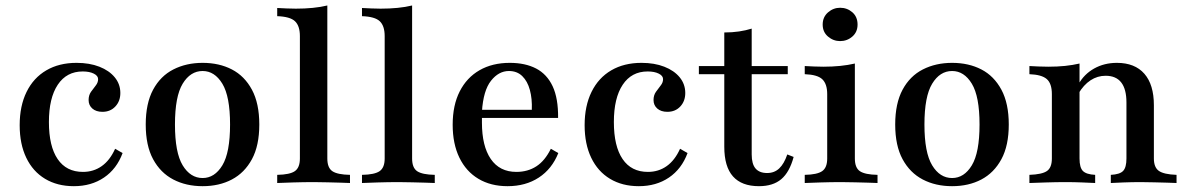

<svg xmlns="http://www.w3.org/2000/svg" viewBox="-20 -651 4221 683"><path d="M242.7 11.3Q183.9 11.3 140.3 -14.9Q96.8 -41.1 73.4 -89.9Q50 -138.7 50 -205.6Q50 -274.2 74.6 -324.2Q99.2 -374.2 144.8 -400.8Q190.3 -427.4 252.4 -427.4Q298.4 -427.4 333.5 -413.7Q368.5 -400 388.3 -375.8Q408.1 -351.6 408.1 -320.2Q408.1 -291.1 390.3 -272.2Q372.6 -253.2 344.4 -253.2Q321.8 -253.2 308.5 -264.9Q295.2 -276.6 295.2 -295.2Q295.2 -312.1 303.6 -324.2Q312.1 -336.3 320.6 -346.8Q329 -357.3 329 -369.4Q329 -381.5 313.7 -389.1Q298.4 -396.8 274.2 -396.8Q216.9 -396.8 185.5 -349.6Q154 -302.4 154 -216.9Q154 -130.6 185.1 -85.1Q216.1 -39.5 275 -39.5Q312.9 -39.5 341.9 -60.1Q371 -80.6 389.5 -121.8L416.1 -106.5Q395.2 -50 350 -19.4Q304.8 11.3 242.7 11.3Z M700.8 11.3Q641.9 11.3 596.4 -12.5Q550.8 -36.3 524.6 -84.7Q498.4 -133.1 498.4 -208.1Q498.4 -283.1 524.6 -331.9Q550.8 -380.6 596.8 -404Q642.7 -427.4 700.8 -427.4Q759.7 -427.4 804.8 -404Q850 -380.6 876.2 -331.9Q902.4 -283.1 902.4 -208.1Q902.4 -133.1 876.2 -84.7Q850 -36.3 804.8 -12.5Q759.7 11.3 700.8 11.3ZM700.8 -17.7Q743.5 -17.7 771 -62.9Q798.4 -108.1 798.4 -208.1Q798.4 -308.1 771 -353.2Q743.5 -398.4 700.8 -398.4Q657.3 -398.4 629.8 -353.2Q602.4 -308.1 602.4 -208.1Q602.4 -108.1 629.8 -62.9Q657.3 -17.7 700.8 -17.7Z M966.1 0V-29Q1011.3 -29.8 1029 -42.3Q1046.8 -54.8 1046.8 -87.1V-522.6Q1046.8 -558.9 1029.4 -575.4Q1012.1 -591.9 966.1 -593.5V-622.6Q982.3 -621.8 999.2 -621Q1016.1 -620.2 1032.3 -620.2Q1064.5 -620.2 1092.7 -623Q1121 -625.8 1144.4 -631.5V-87.1Q1144.4 -54 1162.5 -41.9Q1180.6 -29.8 1225 -29V0Q1212.9 -0.8 1191.9 -1.2Q1171 -1.6 1146 -2.4Q1121 -3.2 1096.8 -3.2Q1059.7 -3.2 1022.2 -2Q984.7 -0.8 966.1 0Z M1267.7 0V-29Q1312.9 -29.8 1330.6 -42.3Q1348.4 -54.8 1348.4 -87.1V-522.6Q1348.4 -558.9 1331 -575.4Q1313.7 -591.9 1267.7 -593.5V-622.6Q1283.9 -621.8 1300.8 -621Q1317.7 -620.2 1333.9 -620.2Q1366.1 -620.2 1394.4 -623Q1422.6 -625.8 1446 -631.5V-87.1Q1446 -54 1464.1 -41.9Q1482.3 -29.8 1526.6 -29V0Q1514.5 -0.8 1493.5 -1.2Q1472.6 -1.6 1447.6 -2.4Q1422.6 -3.2 1398.4 -3.2Q1361.3 -3.2 1323.8 -2Q1286.3 -0.8 1267.7 0Z M1785.5 11.3Q1725.8 11.3 1681.9 -14.9Q1637.9 -41.1 1614.1 -90.3Q1590.3 -139.5 1590.3 -207.3Q1590.3 -276.6 1615.3 -325.8Q1640.3 -375 1685.9 -401.2Q1731.5 -427.4 1793.5 -427.4Q1848.4 -427.4 1887.1 -407.3Q1925.8 -387.1 1946 -344Q1966.1 -300.8 1965.3 -231.5H1658.9L1658.1 -260.5H1871.8Q1873.4 -300 1864.9 -331Q1856.5 -362.1 1837.9 -380.2Q1819.4 -398.4 1790.3 -398.4Q1754 -398.4 1726.6 -363.7Q1699.2 -329 1694.4 -254L1695.2 -251.6Q1694.4 -243.5 1694.4 -234.7Q1694.4 -225.8 1694.4 -214.5Q1694.4 -131.5 1725.8 -85.5Q1757.3 -39.5 1816.9 -39.5Q1857.3 -39.5 1887.9 -59.3Q1918.5 -79 1939.5 -121.8L1966.1 -106.5Q1943.5 -50 1896.8 -19.4Q1850 11.3 1785.5 11.3Z M2252.4 11.3Q2193.5 11.3 2150 -14.9Q2106.5 -41.1 2083.1 -89.9Q2059.7 -138.7 2059.7 -205.6Q2059.7 -274.2 2084.3 -324.2Q2108.9 -374.2 2154.4 -400.8Q2200 -427.4 2262.1 -427.4Q2308.1 -427.4 2343.1 -413.7Q2378.2 -400 2398 -375.8Q2417.7 -351.6 2417.7 -320.2Q2417.7 -291.1 2400 -272.2Q2382.3 -253.2 2354 -253.2Q2331.5 -253.2 2318.1 -264.9Q2304.8 -276.6 2304.8 -295.2Q2304.8 -312.1 2313.3 -324.2Q2321.8 -336.3 2330.2 -346.8Q2338.7 -357.3 2338.7 -369.4Q2338.7 -381.5 2323.4 -389.1Q2308.1 -396.8 2283.9 -396.8Q2226.6 -396.8 2195.2 -349.6Q2163.7 -302.4 2163.7 -216.9Q2163.7 -130.6 2194.8 -85.1Q2225.8 -39.5 2284.7 -39.5Q2322.6 -39.5 2351.6 -60.1Q2380.6 -80.6 2399.2 -121.8L2425.8 -106.5Q2404.8 -50 2359.7 -19.4Q2314.5 11.3 2252.4 11.3Z M2679.8 11.3Q2618.5 11.3 2587.5 -23.4Q2556.5 -58.1 2556.5 -129V-387.1H2466.1V-416.1H2556.5V-535.5Q2584.7 -535.5 2608.9 -539.1Q2633.1 -542.7 2654 -549.2V-416.1H2782.3V-387.1H2654V-101.6Q2654 -67.7 2667.7 -51.6Q2681.5 -35.5 2708.9 -35.5Q2734.7 -35.5 2752 -52Q2769.4 -68.5 2780.6 -101.6L2803.2 -92.7Q2788.7 -38.7 2759.3 -13.7Q2729.8 11.3 2679.8 11.3Z M2842.7 0V-29Q2887.1 -29.8 2904.8 -42.3Q2922.6 -54.8 2922.6 -87.1V-316.1Q2922.6 -352.4 2905.2 -369Q2887.9 -385.5 2842.7 -387.1V-416.1Q2858.1 -415.3 2875 -414.5Q2891.9 -413.7 2908.9 -413.7Q2940.3 -413.7 2968.5 -416.5Q2996.8 -419.4 3021 -425V-87.1Q3021 -54 3039.1 -41.9Q3057.3 -29.8 3101.6 -29V0Q3089.5 -0.8 3068.5 -1.2Q3047.6 -1.6 3022.6 -2.4Q2997.6 -3.2 2972.6 -3.2Q2936.3 -3.2 2898.8 -2Q2861.3 -0.8 2842.7 0ZM2968.5 -504.8Q2944.4 -504.8 2925.4 -521Q2906.5 -537.1 2906.5 -563.7Q2906.5 -590.3 2925.4 -606.9Q2944.4 -623.4 2968.5 -623.4Q2993.5 -623.4 3012.1 -607.3Q3030.6 -591.1 3030.6 -563.7Q3030.6 -537.1 3012.1 -521Q2993.5 -504.8 2968.5 -504.8Z M3366.9 11.3Q3308.1 11.3 3262.5 -12.5Q3216.9 -36.3 3190.7 -84.7Q3164.5 -133.1 3164.5 -208.1Q3164.5 -283.1 3190.7 -331.9Q3216.9 -380.6 3262.9 -404Q3308.9 -427.4 3366.9 -427.4Q3425.8 -427.4 3471 -404Q3516.1 -380.6 3542.3 -331.9Q3568.5 -283.1 3568.5 -208.1Q3568.5 -133.1 3542.3 -84.7Q3516.1 -36.3 3471 -12.5Q3425.8 11.3 3366.9 11.3ZM3366.9 -17.7Q3409.7 -17.7 3437.1 -62.9Q3464.5 -108.1 3464.5 -208.1Q3464.5 -308.1 3437.1 -353.2Q3409.7 -398.4 3366.9 -398.4Q3323.4 -398.4 3296 -353.2Q3268.5 -308.1 3268.5 -208.1Q3268.5 -108.1 3296 -62.9Q3323.4 -17.7 3366.9 -17.7Z M3931.5 0V-29Q3963.7 -30.6 3975.4 -43.1Q3987.1 -55.6 3987.1 -87.1V-286.3Q3987.1 -333.9 3968.5 -357.7Q3950 -381.5 3912.9 -381.5Q3883.9 -381.5 3859.3 -365.3Q3834.7 -349.2 3816.1 -317.7V-350.8Q3836.3 -387.1 3872.2 -407.3Q3908.1 -427.4 3953.2 -427.4Q4016.9 -427.4 4050.8 -388.7Q4084.7 -350 4084.7 -276.6V-87.1Q4084.7 -55.6 4102.4 -43.1Q4120.2 -30.6 4165.3 -29V0Q4153.2 -0.8 4132.3 -1.2Q4111.3 -1.6 4086.3 -2.4Q4061.3 -3.2 4037.9 -3.2Q4006.5 -3.2 3976.6 -2Q3946.8 -0.8 3931.5 0ZM3641.9 0V-29Q3687.1 -30.6 3704.4 -42.7Q3721.8 -54.8 3721.8 -87.1V-316.1Q3721.8 -354 3703.6 -369.8Q3685.5 -385.5 3641.9 -387.1V-416.1Q3658.1 -415.3 3674.6 -414.5Q3691.1 -413.7 3708.9 -413.7Q3741.1 -413.7 3768.5 -416.5Q3796 -419.4 3820.2 -425V-87.1Q3820.2 -54.8 3832.3 -42.7Q3844.4 -30.6 3875.8 -29V0Q3857.3 -0.8 3829.4 -2Q3801.6 -3.2 3771 -3.2Q3737.1 -3.2 3701.2 -2Q3665.3 -0.8 3641.9 0Z"/></svg>

Font: Playfair 5pt SemiExpanded Light SemiBold
Style: Regular
Weight: 600
Version: Version 2.001;gftools[0.9.30]